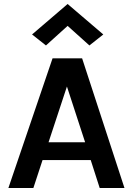

<svg xmlns="http://www.w3.org/2000/svg" viewBox="-20 -941 666 961"><path d="M22 0 243 -649H391L603 0H479L434 -140H193L147 0ZM223 -229H406L315 -508ZM210 -713.5 140.5 -768.5 318.5 -921 497 -768.5 427.5 -713.5 318.5 -811.5Z"/></svg>

Font: Karla
Style: Bold
Weight: 700
Designer: Jonathan Pinhorn
Version: Version 2.004; ttfautohint (v1.8.4.7-5d5b);gftools[0.9.33]